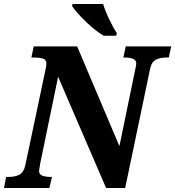

<svg xmlns="http://www.w3.org/2000/svg" viewBox="-42 -948 883 968"><path d="M-11 -56H1Q35 -56 56 -67.5Q77 -79 85 -112L186 -590Q192 -617 192 -627Q192 -646 176 -652Q160 -658 128 -658H116L128 -714H347L560 -211L639 -594Q645 -620 645 -627Q645 -645 629 -651.5Q613 -658 585 -658H580L592 -714H821L809 -658H798Q764 -658 743 -646.5Q722 -635 715 -602L589 0H493L251 -561L160 -120Q155 -92 155 -87Q155 -69 171 -62.5Q187 -56 216 -56H220L207 0H-22ZM321 -918 324 -928H478Q488 -894 509 -850Q530 -806 547 -781L544 -768H481Q440 -791 390.5 -839Q341 -887 321 -918Z"/></svg>

Font: Noto Serif NarrowExtraBold
Style: Italic
Weight: 800
Width: 4
Italic angle: -12°
Designer: Monotype Design Team
Foundry: Monotype Imaging Inc.
Version: Version 1.001